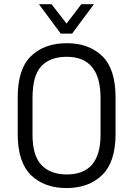

<svg xmlns="http://www.w3.org/2000/svg" viewBox="-20 -910 649 937"><path d="M130.9 -55.7Q66.4 -119.1 66.4 -255.9V-434.6Q66.4 -573.2 130.9 -635.7Q196.3 -699.2 305.7 -699.2Q414.1 -699.2 479.5 -635.7Q543.9 -573.2 543.9 -434.6V-255.9Q543.9 -119.1 478.5 -55.7Q413.1 7.8 304.7 7.8Q196.3 7.8 130.9 -55.7ZM470.7 -252V-431.6Q470.7 -632.8 305.7 -632.8Q223.6 -632.8 180.7 -585.9Q138.7 -540 138.7 -431.6V-252Q138.7 -151.4 181.6 -105.5Q225.6 -58.6 305.7 -58.6Q470.7 -58.6 470.7 -252ZM169.9 -889.6H231.4L304.7 -794.9L377 -889.6H438.5L332 -746.1H276.4Z"/></svg>

Font: DINish
Style: Regular
Weight: 400
Designer: Bert Driehuis
Foundry: Playbeing
Version: Version 3.008; git-95204e4c-release